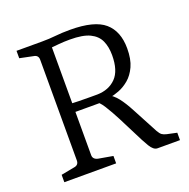

<svg xmlns="http://www.w3.org/2000/svg" viewBox="-107 -677 769 780"><g transform="rotate(-20 277.5 -287.0)"><path d="M42 0V-32L100 -43Q120 -46 120 -66V-501Q120 -521 100 -524L42 -536V-568H152Q184 -568 211.5 -571Q239 -574 275 -574Q380 -574 424 -536Q468 -498 468 -424Q468 -377 454 -346.5Q440 -316 418.5 -298Q397 -280 374.5 -271.5Q352 -263 335 -260L302 -253Q258 -253 220 -253Q182 -253 168 -253V-291Q185 -290 210 -289.5Q235 -289 258 -289Q281 -289 290 -289Q340 -290 370.5 -321Q401 -352 401 -419Q401 -455 389 -481.5Q377 -508 347 -522.5Q317 -537 261 -537Q236 -537 214 -535Q192 -533 182 -532V-66Q182 -48 203 -43L266 -32V0ZM445 0Q428 0 413 -25Q398 -50 377 -93L341 -164Q322 -201 304 -229.5Q286 -258 269 -265L325 -275Q351 -261 369 -238Q387 -215 406 -179L465 -68Q473 -54 480 -49Q487 -44 500 -41L542 -32V0Z"/></g></svg>

Font: Rasa Light
Style: Regular
Weight: 300
Designer: Anna Giedrys (Yrsa+Rasa design), David Brezina (Yrsa art-direction, Rasa art-direction, design)
Foundry: Rosetta Type Foundry
Version: Version 2.004